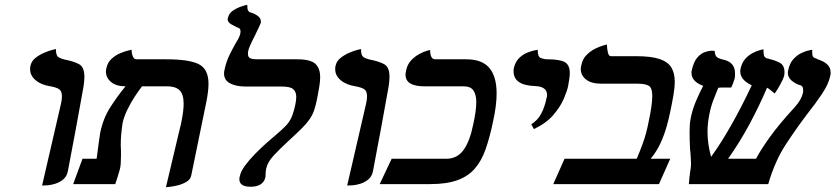

<svg xmlns="http://www.w3.org/2000/svg" viewBox="-20 -770 3494 803"><path d="M156 6 235 -336Q239 -353 239 -367Q239 -390 226.5 -397.5Q214 -405 191 -409Q152 -415 129 -434.5Q106 -454 106 -480Q106 -483 106 -486.5Q106 -490 107 -493Q111 -514 128 -527.5Q145 -541 165 -549.5Q185 -558 199.5 -561.5Q214 -565 214 -565V-561Q214 -536 227 -529.5Q240 -523 250 -521Q287 -514 310 -502Q333 -490 333 -449Q333 -440 332 -429.5Q331 -419 329 -406Q313 -318 297 -230Q281 -142 264 -55Q260 -33 245.5 -20.5Q231 -8 212.5 -2Q194 4 178.5 5Q163 6 156 6Z M674 13 733 -236Q737 -249 739 -262Q748 -307 748 -336Q748 -376 731 -392.5Q714 -409 679 -409H574Q560 -391 543 -365Q526 -339 512.5 -311Q499 -283 493 -257Q489 -232 487 -209Q485 -186 485 -165Q485 -158 485.5 -151Q486 -144 486 -137V-120Q486 -102 485 -86.5Q484 -71 481 -61Q477 -47 472 -30.5Q467 -14 462 0H286L325 -106H384Q385 -114 386.5 -123.5Q388 -133 389 -143Q392 -166 395 -187.5Q398 -209 399 -214Q411 -274 441 -321Q471 -368 505 -409Q466 -409 444.5 -427Q423 -445 423 -471Q423 -475 423.5 -478Q424 -481 425 -485Q430 -509 446.5 -524Q463 -539 482 -547Q501 -555 515.5 -558.5Q530 -562 530 -562Q531 -544 536 -533Q541 -522 551 -522H675Q771 -522 811.5 -501.5Q852 -481 852 -420Q852 -389 843 -344L780 -37Q777 -20 760.5 -10Q744 0 724 5Q704 10 689 11.5Q674 13 674 13Z M1018 -556Q1017 -553 1017 -550Q1017 -547 1017 -545Q1017 -530 1027.5 -526Q1038 -522 1054 -522H1222Q1278 -522 1298.5 -503.5Q1319 -485 1319 -447Q1319 -430 1315.5 -408.5Q1312 -387 1307 -361Q1301 -330 1294 -309.5Q1287 -289 1275 -271.5Q1263 -254 1242.5 -233.5Q1222 -213 1187 -181Q1150 -147 1124.5 -119.5Q1099 -92 1093 -64Q1092 -57 1091.5 -52.5Q1091 -48 1091 -44Q1091 -40 1090.5 -35.5Q1090 -31 1090 -29Q1081 11 1028 11Q981 11 981 -21Q981 -24 981.5 -27Q982 -30 983 -33Q987 -53 1004.5 -77Q1022 -101 1046 -125.5Q1070 -150 1093.5 -171Q1117 -192 1133 -205Q1160 -228 1175 -243.5Q1190 -259 1199 -279Q1208 -299 1215 -332Q1217 -341 1218 -349.5Q1219 -358 1219 -365Q1219 -385 1207 -396.5Q1195 -408 1160 -408H1009Q967 -408 942 -421.5Q917 -435 917 -463Q917 -467 917.5 -470.5Q918 -474 919 -478Q926 -512 940.5 -541.5Q955 -571 969 -595Q974 -602 979 -612.5Q984 -623 985 -630Q986 -633 986 -638Q986 -647 982 -650.5Q978 -654 973 -655Q962 -660 947 -668.5Q932 -677 932 -690Q932 -691 932.5 -692Q933 -693 933 -694Q937 -714 954 -725.5Q971 -737 989.5 -743Q1008 -749 1014 -750Q1014 -731 1018 -725.5Q1022 -720 1024 -719Q1041 -715 1056 -705Q1071 -695 1071 -680V-675Q1071 -674 1063 -656.5Q1055 -639 1046 -621Q1037 -603 1034 -597Q1030 -589 1025 -577.5Q1020 -566 1018 -556Z M1432 6 1511 -336Q1515 -353 1515 -367Q1515 -390 1502.5 -397.5Q1490 -405 1467 -409Q1428 -415 1405 -434.5Q1382 -454 1382 -480Q1382 -483 1382 -486.5Q1382 -490 1383 -493Q1387 -514 1404 -527.5Q1421 -541 1441 -549.5Q1461 -558 1475.5 -561.5Q1490 -565 1490 -565V-561Q1490 -536 1503 -529.5Q1516 -523 1526 -521Q1563 -514 1586 -502Q1609 -490 1609 -449Q1609 -440 1608 -429.5Q1607 -419 1605 -406Q1589 -318 1573 -230Q1557 -142 1540 -55Q1536 -33 1521.5 -20.5Q1507 -8 1488.5 -2Q1470 4 1454.5 5Q1439 6 1432 6Z M1959 -249Q1965 -276 1968.5 -300Q1972 -324 1972 -343Q1972 -373 1960.5 -391Q1949 -409 1918 -409H1754Q1676 -409 1676 -458Q1676 -463 1678 -473Q1683 -500 1699 -517Q1715 -534 1733.5 -544Q1752 -554 1765.5 -557.5Q1779 -561 1779 -561Q1779 -522 1800 -522H1930Q1996 -522 2026.5 -486Q2057 -450 2057 -379Q2057 -355 2053.5 -326.5Q2050 -298 2043 -266Q2029 -198 2011.5 -147.5Q1994 -97 1965.5 -64.5Q1937 -32 1892 -16Q1847 0 1778 0H1568L1618 -106H1846Q1892 -106 1918.5 -142.5Q1945 -179 1959 -249Z M2213 -230 2202 -250Q2230 -268 2244.5 -296.5Q2259 -325 2266 -361Q2267 -364 2267.5 -366.5Q2268 -369 2268 -372Q2268 -408 2219 -410Q2128 -413 2128 -471Q2128 -475 2128 -478Q2128 -481 2129 -485Q2135 -511 2150.5 -526.5Q2166 -542 2184.5 -549.5Q2203 -557 2216 -559.5Q2229 -562 2229 -562V-558Q2229 -532 2242.5 -527Q2256 -522 2270 -522Q2320 -522 2341.5 -510.5Q2363 -499 2363 -464Q2363 -454 2361 -440.5Q2359 -427 2356 -410Q2352 -390 2338 -357Q2324 -324 2294.5 -289.5Q2265 -255 2213 -230Z M2641 -535Q2704 -535 2739 -523Q2774 -511 2788 -487.5Q2802 -464 2802 -429Q2802 -404 2796.5 -372Q2791 -340 2783 -302Q2778 -277 2768.5 -242.5Q2759 -208 2743 -172.5Q2727 -137 2701 -106H2783L2736 0H2294L2341 -106H2643Q2656 -136 2669.5 -173.5Q2683 -211 2692 -257Q2708 -331 2708 -368Q2708 -403 2693 -411.5Q2678 -420 2646 -420H2494Q2453 -420 2431 -437.5Q2409 -455 2409 -481Q2409 -485 2409.5 -488.5Q2410 -492 2411 -496Q2416 -523 2433 -540Q2450 -557 2469.5 -566.5Q2489 -576 2503.5 -580Q2518 -584 2518 -584Q2519 -565 2522.5 -550Q2526 -535 2535 -535Z M3452 -451Q3445 -418 3418 -377.5Q3391 -337 3356 -293Q3314 -238 3267.5 -167.5Q3221 -97 3193 0H2861Q2862 -16 2863.5 -27.5Q2865 -39 2866 -49Q2868 -59 2869 -67.5Q2870 -76 2870 -83V-88Q2869 -104 2868.5 -118Q2868 -132 2866 -145Q2865 -165 2864.5 -183.5Q2864 -202 2864 -218Q2864 -234 2865 -248.5Q2866 -263 2869 -277Q2876 -312 2890.5 -346.5Q2905 -381 2921 -411Q2872 -429 2872 -465Q2872 -467 2872 -470Q2872 -473 2873 -475Q2881 -512 2896.5 -529.5Q2912 -547 2929 -552.5Q2946 -558 2957 -558Q2962 -558 2965.5 -557.5Q2969 -557 2969 -557Q2970 -540 2976.5 -533Q2983 -526 3003 -521Q3054 -511 3054 -464Q3054 -460 3054 -454.5Q3054 -449 3053 -443Q3051 -436 3046.5 -423.5Q3042 -411 3038 -404Q3027 -404 3009.5 -404Q2992 -404 2985 -403H2984Q2974 -379 2963.5 -351.5Q2953 -324 2947 -293Q2943 -274 2941 -255.5Q2939 -237 2939 -219Q2939 -192 2943 -165.5Q2947 -139 2954 -114Q2996 -172 3038.5 -247Q3081 -322 3124 -413Q3076 -436 3076 -471Q3076 -478 3077 -482Q3083 -509 3098 -525Q3113 -541 3130.5 -549.5Q3148 -558 3160.5 -561Q3173 -564 3173 -564Q3173 -538 3177.5 -533Q3182 -528 3186 -526Q3188 -526 3190.5 -525.5Q3193 -525 3194 -525Q3195 -524 3196 -523.5Q3197 -523 3198 -523Q3218 -519 3239.5 -508.5Q3261 -498 3261 -468Q3261 -464 3260.5 -460Q3260 -456 3259 -451Q3257 -442 3244 -418Q3231 -394 3220 -379Q3203 -393 3197 -397.5Q3191 -402 3188 -403Q3155 -326 3114.5 -250.5Q3074 -175 3025 -106H3142Q3160 -141 3198.5 -195Q3237 -249 3304 -322Q3332 -353 3338 -381Q3339 -385 3339 -388Q3339 -391 3339 -393Q3339 -406 3333.5 -410Q3328 -414 3324 -415V-414Q3275 -433 3275 -465Q3275 -471 3276 -474Q3282 -505 3298 -522.5Q3314 -540 3332.5 -548.5Q3351 -557 3364 -559.5Q3377 -562 3377 -562V-551Q3377 -536 3380.5 -532.5Q3384 -529 3388 -527Q3395 -526 3397 -524H3395Q3395 -524 3395.5 -523.5Q3396 -523 3397 -523Q3407 -520 3420 -514Q3433 -508 3443.5 -496.5Q3454 -485 3454 -465Q3454 -461 3453.5 -458Q3453 -455 3452 -451Z"/></svg>

Font: Libertinus Serif Semibold Italic
Style: Regular
Weight: 600
Italic angle: -11.5°
Designer: Philipp H. Poll, Khaled Hosny
Foundry: Caleb Maclennan
Version: Version 7.051;RELEASE